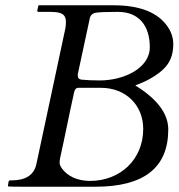

<svg xmlns="http://www.w3.org/2000/svg" viewBox="-20 -708 677 728"><path d="M230 -625C230 -616.3 229.3 -608.3 228 -601L118 -86C109.3 -44.7 77.7 -24 23 -24C17.7 -24.7 14.3 -23.7 13 -21L10 -4C10 -3.3 10.2 -2.5 10.5 -1.5C10.8 -0.5 29.7 0 67 0H342C526 0 618 -72.3 618 -217C618 -277 576.3 -332.7 493 -384C493.7 -384.7 497.7 -386.3 505 -389C525.8 -396.6 546.6 -407.1 566.5 -420C605.2 -445.1 637 -476.1 637 -540.5C637 -563.5 630.3 -585 617 -605C580.3 -660.3 511.3 -688 410 -688H129C126.3 -688.7 125 -687.3 125 -684L121 -667C121.7 -664.3 123 -663 125 -663H158C199.6 -663 230 -662.6 230 -625ZM523 -219C523 -103.6 436.3 -22 321 -22C271.4 -22 235.4 -41.8 216.5 -67C209.5 -76.3 206 -84.2 206 -90.5C206 -96.8 206.7 -103 208 -109C226.8 -193.4 240.5 -265.8 261 -358C263.7 -369.3 268.7 -375 276 -375H363C455.6 -375 523 -310.7 523 -219ZM548 -529C548 -448.4 448.2 -403 358.5 -403C332.8 -403 309.7 -404 289 -406C279.7 -407.3 275 -412 275 -420V-427L321 -641C323.7 -651 330.8 -657.2 342.5 -659.5C354.2 -661.8 382.3 -663 427 -663C508.5 -663 548 -608.6 548 -529Z"/></svg>

Font: fbb
Style: Italic
Weight: 400
Italic angle: -12°
Designer: David J. Perry, Michael Sharpe
Version: Version 0.991